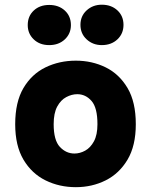

<svg xmlns="http://www.w3.org/2000/svg" viewBox="-20 -760 626 796"><path d="M294.5 16Q226 16 168.8 -12.2Q111.5 -40.5 77.2 -98.2Q43 -156 43 -245Q43 -337 77.2 -395Q111.5 -453 168.8 -480.8Q226 -508.5 294.5 -508.5Q361.5 -508.5 418 -480.8Q474.5 -453 508.8 -395Q543 -337 543 -245Q543 -156 508.8 -98.2Q474.5 -40.5 418 -12.2Q361.5 16 294.5 16ZM288.5 -123.5Q311.5 -123.5 333.2 -135.5Q355 -147.5 369.5 -174.2Q384 -201 384 -245Q384 -313.5 359.5 -341.5Q335 -369.5 300.5 -369.5Q277.5 -369.5 254.8 -357.5Q232 -345.5 217.2 -318.2Q202.5 -291 202.5 -245Q202.5 -178.5 228.2 -151Q254 -123.5 288.5 -123.5ZM402 -573Q365 -573 339.2 -596.8Q313.5 -620.5 313.5 -657Q313.5 -693.5 339.2 -717Q365 -740.5 402 -740.5Q441.5 -740.5 466.8 -717Q492 -693.5 492 -657Q492 -620.5 466.8 -596.8Q441.5 -573 402 -573ZM184 -573Q144.5 -573 119.8 -596.8Q95 -620.5 95 -656Q95 -693 119.8 -716.2Q144.5 -739.5 184 -739.5Q223.5 -739.5 248.8 -716.2Q274 -693 274 -656Q274 -620.5 248.8 -596.8Q223.5 -573 184 -573Z"/></svg>

Font: Karla ExtraBold
Style: Regular
Weight: 800
Designer: Jonathan Pinhorn
Version: Version 2.001